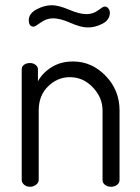

<svg xmlns="http://www.w3.org/2000/svg" viewBox="-20 -714 536 734"><path d="M63 -26V-449Q63 -460 72 -466.5Q81 -473 95 -473Q107 -473 116 -466Q125 -459 125 -449V-403Q142 -435 177 -457Q212 -479 259 -479Q331 -479 384 -424Q437 -369 437 -292V-26Q437 -14 427 -7Q417 0 404 0Q392 0 382 -7Q372 -14 372 -26V-292Q372 -341 335 -380Q298 -419 247 -419Q200 -419 164 -384Q128 -349 128 -292V-26Q128 -16 118 -8Q108 0 95 0Q81 0 72 -8Q63 -16 63 -26ZM178 -694Q204 -694 244 -677Q284 -660 310 -660Q336 -660 355 -674.5Q374 -689 380 -689Q389 -689 394.5 -681.5Q400 -674 400 -666Q400 -638 372 -623.5Q344 -609 316 -609Q289 -609 249.5 -626.5Q210 -644 183 -644Q158 -644 136 -628Q114 -612 109 -612Q90 -612 90 -637Q90 -662 119.5 -678Q149 -694 178 -694Z"/></svg>

Font: Terminal Dosis
Style: Regular
Weight: 400
Designer: Edgar Tolentino, Pablo Impallari, Igino Marini
Foundry: Edgar Tolentino, Pablo Impallari, Igino Marini
Version: Version 1.007